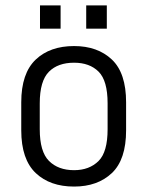

<svg xmlns="http://www.w3.org/2000/svg" viewBox="-20 -684 545 710"><path d="M112.3 -43.9Q58.6 -94.7 58.6 -202.1V-305.7Q58.6 -413.1 112.3 -463.9Q165 -513.7 253.9 -513.7Q340.8 -513.7 393.6 -463.9Q446.3 -414.1 446.3 -305.7V-202.1Q446.3 -93.8 393.6 -43.9Q340.8 5.9 253.9 5.9Q165 5.9 112.3 -43.9ZM344.7 -88.9Q377.9 -122.1 377.9 -206.1V-301.8Q377.9 -385.7 344.7 -418.9Q311.5 -452.1 253.9 -452.1Q194.3 -452.1 161.1 -418.9Q127 -384.8 127 -301.8V-206.1Q127 -123 161.1 -88.9Q195.3 -54.7 253.9 -54.7Q310.5 -54.7 344.7 -88.9ZM127.9 -664.1H204.1V-578.1H127.9ZM298.8 -664.1H375V-578.1H298.8Z"/></svg>

Font: DINish
Style: Regular
Weight: 400
Designer: Bert Driehuis
Foundry: Playbeing
Version: Version 3.008; git-95204e4c-release